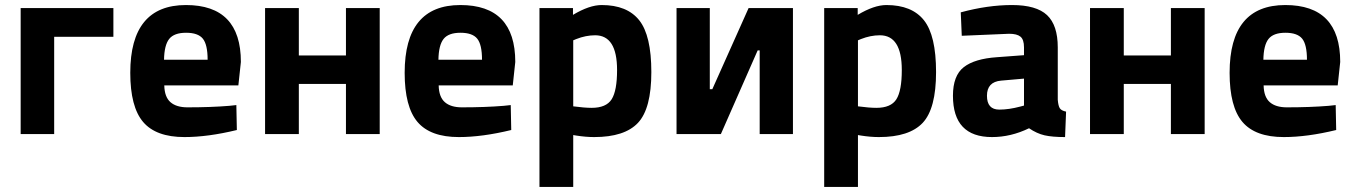

<svg xmlns="http://www.w3.org/2000/svg" viewBox="-20 -532 5373 762"><path d="M62 -500H430V-386H195V0H62Z M632 -193Q633 -147 656.5 -126.5Q680 -106 724 -106Q817 -106 890 -112L918 -115L920 -16Q805 12 712 12Q599 12 548 -48Q497 -108 497 -243Q497 -512 718 -512Q936 -512 936 -286L926 -193ZM804 -295Q804 -355 785 -378.5Q766 -402 718.5 -402Q671 -402 651.5 -377.5Q632 -353 631 -295Z M1032 -500H1166V-312H1353V-500H1487V0H1353V-199H1166V0H1032Z M1721 -193Q1722 -147 1745.5 -126.5Q1769 -106 1813 -106Q1906 -106 1979 -112L2007 -115L2009 -16Q1894 12 1801 12Q1688 12 1637 -48Q1586 -108 1586 -243Q1586 -512 1807 -512Q2025 -512 2025 -286L2015 -193ZM1893 -295Q1893 -355 1874 -378.5Q1855 -402 1807.5 -402Q1760 -402 1740.5 -377.5Q1721 -353 1720 -295Z M2121 210V-500H2254V-473Q2319 -512 2368 -512Q2469 -512 2517 -451.5Q2565 -391 2565 -246Q2565 -101 2512 -44.5Q2459 12 2338 12Q2305 12 2267 6L2255 4V210ZM2342 -392Q2305 -392 2267 -377L2255 -372V-110Q2300 -104 2328 -104Q2386 -104 2407.5 -138Q2429 -172 2429 -254Q2429 -392 2342 -392Z M2995 0V-332H2987L2841 0H2665V-500H2797V-178H2807L2951 -500H3127V0Z M3251 210V-500H3384V-473Q3449 -512 3498 -512Q3599 -512 3647 -451.5Q3695 -391 3695 -246Q3695 -101 3642 -44.5Q3589 12 3468 12Q3435 12 3397 6L3385 4V210ZM3472 -392Q3435 -392 3397 -377L3385 -372V-110Q3430 -104 3458 -104Q3516 -104 3537.5 -138Q3559 -172 3559 -254Q3559 -392 3472 -392Z M4178 -344V-136Q4180 -112 4186 -102.5Q4192 -93 4211 -89L4207 12Q4156 12 4125.5 5Q4095 -2 4064 -23Q3992 12 3917 12Q3762 12 3762 -152Q3762 -232 3805 -265.5Q3848 -299 3937 -305L4044 -313V-344Q4044 -375 4030 -386.5Q4016 -398 3985 -398L3797 -390L3793 -483Q3900 -512 3996.5 -512Q4093 -512 4135.5 -472Q4178 -432 4178 -344ZM3953 -212Q3897 -207 3897 -152Q3897 -97 3946 -97Q3984 -97 4029 -109L4044 -113V-220Z M4306 -500H4440V-312H4627V-500H4761V0H4627V-199H4440V0H4306Z M4995 -193Q4996 -147 5019.5 -126.5Q5043 -106 5087 -106Q5180 -106 5253 -112L5281 -115L5283 -16Q5168 12 5075 12Q4962 12 4911 -48Q4860 -108 4860 -243Q4860 -512 5081 -512Q5299 -512 5299 -286L5289 -193ZM5167 -295Q5167 -355 5148 -378.5Q5129 -402 5081.5 -402Q5034 -402 5014.5 -377.5Q4995 -353 4994 -295Z"/></svg>

Font: Titillium Web[RUS by Daymarius]
Style: Bold
Weight: 700
Designer: Cyrillization by Daymarius
Foundry: Cyrillization by Daymarius
Version: Version 1.002 September 11, 2018